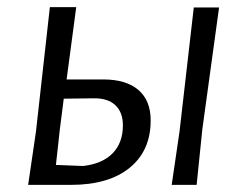

<svg xmlns="http://www.w3.org/2000/svg" viewBox="-20 -519 682 539"><path d="M403 -181Q403 -96 344 -48Q285 0 179 0H59L81 -150L120 -499H194L167 -296H270Q334 -296 368.5 -266.5Q403 -237 403 -181ZM595 -498 548 -156 532 0H462L484 -150L524 -498ZM325 -167Q325 -204 303.5 -224Q282 -244 241 -243L159 -242L148 -156L137 -56L213 -53Q267 -59 296 -88.5Q325 -118 325 -167Z"/></svg>

Font: Alegreya Sans SC
Style: Italic
Weight: 400
Italic angle: -7°
Designer: Juan Pablo del Peral
Foundry: Huerta Tipografica
Version: Version 2.008; ttfautohint (v1.6)